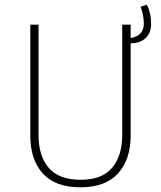

<svg xmlns="http://www.w3.org/2000/svg" viewBox="-20 -787 684 817"><path d="M605 -767Q623 -731 623 -686Q623 -647 600 -625Q577 -603 536 -603V-209Q536 -109 482.5 -49.5Q429 10 323 10Q215 10 162 -49Q109 -108 109 -209V-682H144V-212Q144 -123 187.5 -72.5Q231 -22 323 -22Q414 -22 457 -73Q500 -124 500 -212V-682H536V-625Q592 -635 592 -686Q592 -723 578 -758Z"/></svg>

Font: Fira Sans UltraLight
Style: Regular
Weight: 200
Designer: Carrois Corporate & Edenspiekermann AG
Foundry: Carrois Corporate GbR & Edenspiekermann AG
Version: Version 4.106;PS 004.106;hotconv 1.0.70;makeotf.lib2.5.58329